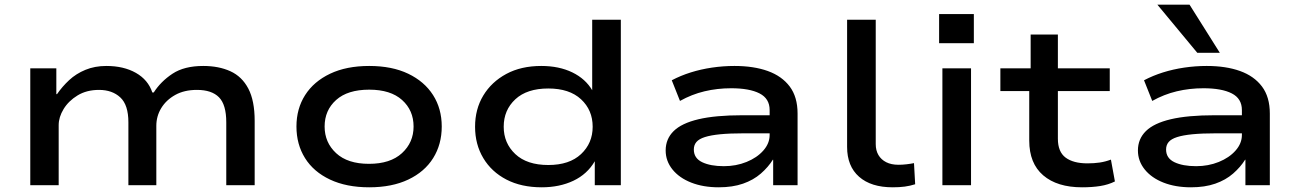

<svg xmlns="http://www.w3.org/2000/svg" viewBox="-20 -789 5536 818"><path d="M109 0V-498H220V-388H223Q245 -420 274.5 -447.5Q304 -475 344 -491.5Q384 -508 433 -508Q507 -508 559 -478.5Q611 -449 629 -395H635Q665 -442 715 -475Q765 -508 846 -508Q912 -508 961.5 -485.5Q1011 -463 1038 -411.5Q1065 -360 1065 -274V0H944V-268Q944 -343 913 -374.5Q882 -406 819 -406Q765 -406 726.5 -384.5Q688 -363 667 -328.5Q646 -294 646 -253V0H527V-268Q527 -342 492.5 -374Q458 -406 402 -406Q349 -406 310.5 -382.5Q272 -359 251 -324.5Q230 -290 230 -256V0Z M1553 9Q1456 9 1386 -24Q1316 -57 1279.5 -115.5Q1243 -174 1243 -250Q1243 -326 1280 -384Q1317 -442 1386.5 -475Q1456 -508 1553 -508Q1650 -508 1719 -475Q1788 -442 1825 -384Q1862 -326 1862 -250Q1862 -174 1825.5 -115.5Q1789 -57 1719.5 -24Q1650 9 1553 9ZM1552 -91Q1643 -91 1692.5 -136.5Q1742 -182 1742 -250Q1742 -319 1693 -363Q1644 -407 1553 -407Q1461 -407 1412 -363Q1363 -319 1363 -250Q1363 -182 1412 -136.5Q1461 -91 1552 -91Z M2288 9Q2201 9 2137.5 -24Q2074 -57 2039 -115.5Q2004 -174 2004 -249Q2004 -324 2039 -382Q2074 -440 2137 -474Q2200 -508 2286 -508Q2362 -508 2418.5 -480.5Q2475 -453 2504 -403H2503V-705H2625V0H2514V-102Q2482 -47 2423 -19Q2364 9 2288 9ZM2316 -86Q2406 -86 2455.5 -132.5Q2505 -179 2505 -249Q2505 -320 2455.5 -366Q2406 -412 2316 -412Q2225 -412 2175.5 -366Q2126 -320 2126 -249Q2126 -179 2175.5 -132.5Q2225 -86 2316 -86Z M3042 9Q2976 9 2925 -11Q2874 -31 2845 -67Q2816 -103 2816 -148Q2816 -197 2850 -230.5Q2884 -264 2956 -281Q3028 -298 3143 -298H3279V-221H3149Q3089 -221 3048.5 -217Q3008 -213 2983 -205Q2958 -197 2947 -184Q2936 -171 2936 -152Q2936 -115 2971.5 -98Q3007 -81 3064 -81Q3116 -81 3160.5 -99Q3205 -117 3232 -147.5Q3259 -178 3259 -214V-320Q3259 -369 3216 -391Q3173 -413 3095 -413Q3036 -413 2981.5 -400Q2927 -387 2877 -359L2842 -447Q2880 -467 2923 -480.5Q2966 -494 3013.5 -501Q3061 -508 3109 -508Q3191 -508 3251 -486.5Q3311 -465 3344.5 -420.5Q3378 -376 3378 -305V0H3274V-108L3273 -109Q3253 -77 3221.5 -49.5Q3190 -22 3145.5 -6.5Q3101 9 3042 9Z M3783 9Q3691 9 3640 -36Q3589 -81 3589 -163V-705H3711V-175Q3711 -148 3722.5 -128.5Q3734 -109 3755.5 -98Q3777 -87 3808 -87Q3824 -87 3841.5 -89Q3859 -91 3874 -94L3879 -4Q3857 3 3834.5 6Q3812 9 3783 9Z M3981 -605V-729H4129V-605ZM3995 0V-498H4117V0Z M4590 9Q4484 9 4424.5 -42Q4365 -93 4365 -190V-401H4242V-498H4371V-642H4487V-498H4708V-401H4487V-198Q4487 -142 4520 -117.5Q4553 -93 4613 -93Q4641 -93 4665 -96.5Q4689 -100 4713 -109L4730 -16Q4702 -2 4667.5 3.5Q4633 9 4590 9Z M5054 9Q4988 9 4937 -11Q4886 -31 4857 -67Q4828 -103 4828 -148Q4828 -197 4862 -230.5Q4896 -264 4968 -281Q5040 -298 5155 -298H5291V-221H5161Q5101 -221 5060.5 -217Q5020 -213 4995 -205Q4970 -197 4959 -184Q4948 -171 4948 -152Q4948 -115 4983.5 -98Q5019 -81 5076 -81Q5128 -81 5172.5 -99Q5217 -117 5244 -147.5Q5271 -178 5271 -214V-320Q5271 -369 5228 -391Q5185 -413 5107 -413Q5048 -413 4993.5 -400Q4939 -387 4889 -359L4854 -447Q4892 -467 4935 -480.5Q4978 -494 5025.5 -501Q5073 -508 5121 -508Q5203 -508 5263 -486.5Q5323 -465 5356.5 -420.5Q5390 -376 5390 -305V0H5286V-108L5285 -109Q5265 -77 5233.5 -49.5Q5202 -22 5157.5 -6.5Q5113 9 5054 9ZM5081 -564 4911 -769H5048L5177 -564Z"/></svg>

Font: Nunito Sans 7pt Expanded SemiBold
Style: Regular
Weight: 600
Width: 7
Designer: Vernon Adams
Foundry: Vernon Adams
Version: Version 3.101;gftools[0.9.27]